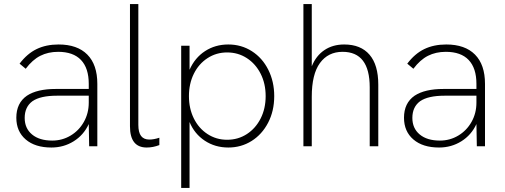

<svg xmlns="http://www.w3.org/2000/svg" viewBox="-20 -717 2475 941"><path d="M415 -109Q390 -55 341 -24.5Q292 6 232 6Q152 6 106 -33.5Q60 -73 60 -140Q60 -212 112 -248Q162 -281 253 -281H415V-306Q415 -383 377 -423Q339 -463 265 -463Q216 -463 177.5 -443.5Q139 -424 106 -380L76 -405Q113 -454 159.5 -476.5Q206 -499 267 -499Q359 -499 408 -449.5Q457 -400 457 -306V0H417ZM236 -28Q285 -28 326 -52.5Q367 -77 391 -119.5Q415 -162 415 -214V-248H259Q178 -248 139 -221Q101 -193 101 -139Q101 -88 137 -58Q173 -28 236 -28Z M617 -98V-697H658V-105Q658 -68 671.5 -50.5Q685 -33 712 -33Q734 -33 761 -42V-6Q730 6 699 6Q617 6 617 -98Z M868 -493H909V-375Q935 -434 985 -466.5Q1035 -499 1099 -499Q1163 -499 1214.5 -466Q1266 -433 1295 -375Q1324 -317 1324 -246Q1324 -173 1294 -115.5Q1264 -58 1213 -26Q1162 6 1099 6Q1034 6 983.5 -27.5Q933 -61 909 -119V204H868ZM1282 -246Q1282 -307 1257.5 -355.5Q1233 -404 1190 -432Q1147 -460 1093 -460Q1040 -460 997 -432Q954 -404 930 -355.5Q906 -307 906 -246Q906 -185 930 -136.5Q954 -88 997 -60Q1040 -32 1093 -32Q1147 -32 1190 -60Q1233 -88 1257.5 -136.5Q1282 -185 1282 -246Z M1467 -697H1508V-392Q1529 -444 1570 -471.5Q1611 -499 1667 -499Q1748 -499 1791 -449Q1834 -399 1834 -302V0H1792V-289Q1792 -463 1659 -463Q1588 -463 1548 -408Q1508 -353 1508 -243V0H1467Z M2315 -109Q2290 -55 2241 -24.5Q2192 6 2132 6Q2052 6 2006 -33.5Q1960 -73 1960 -140Q1960 -212 2012 -248Q2062 -281 2153 -281H2315V-306Q2315 -383 2277 -423Q2239 -463 2165 -463Q2116 -463 2077.5 -443.5Q2039 -424 2006 -380L1976 -405Q2013 -454 2059.5 -476.5Q2106 -499 2167 -499Q2259 -499 2308 -449.5Q2357 -400 2357 -306V0H2317ZM2136 -28Q2185 -28 2226 -52.5Q2267 -77 2291 -119.5Q2315 -162 2315 -214V-248H2159Q2078 -248 2039 -221Q2001 -193 2001 -139Q2001 -88 2037 -58Q2073 -28 2136 -28Z"/></svg>

Font: Hanken Grotesk ExtraLight
Style: Regular
Weight: 200
Designer: Alfredo Marco Pradil
Foundry: Hanken Design Co.
Version: Version 3.014